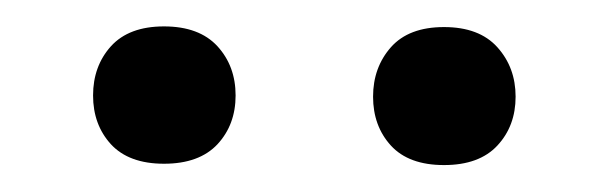

<svg xmlns="http://www.w3.org/2000/svg" viewBox="-20 -741 458 144"><path d="M49.8 -669.4Q49.8 -691.4 63.2 -706.3Q76.7 -721.2 103 -721.2Q129.4 -721.2 143.1 -706.3Q156.7 -691.4 156.7 -669.4Q156.7 -647.5 143.1 -632.8Q129.4 -618.2 103 -618.2Q76.7 -618.2 63.2 -632.8Q49.8 -647.5 49.8 -669.4ZM259.8 -668.5Q259.8 -690.4 273.2 -705.6Q286.6 -720.7 313 -720.7Q339.4 -720.7 353 -705.6Q366.7 -690.4 366.7 -668.5Q366.7 -646.5 353 -631.8Q339.4 -617.2 313 -617.2Q286.6 -617.2 273.2 -631.8Q259.8 -646.5 259.8 -668.5Z"/></svg>

Font: Noboto
Style: Regular
Weight: 400
Designer: Google
Version: Version 2.001101; 2014